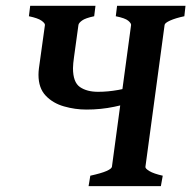

<svg xmlns="http://www.w3.org/2000/svg" viewBox="-20 -635 653 655"><path d="M379.4 -615.2H612.8L608.9 -579.6Q578.6 -573.2 560.3 -564.9Q542 -556.6 541.5 -549.8L476.1 -65.9Q475.1 -60.1 489.7 -51.3Q504.4 -42.5 535.2 -35.6L528.8 0H282.2L288.1 -35.6Q325.7 -43.9 343 -51.5Q360.4 -59.1 361.8 -65.9L427.2 -549.8Q427.7 -555.7 417.2 -564.5Q406.7 -573.2 375 -579.6ZM83 -615.2H305.7L301.3 -579.6Q271 -573.2 259.8 -564.9Q248.5 -556.6 247.6 -549.8L232.4 -439.5Q231 -428.7 230 -419.7Q229 -410.6 229 -402.3Q229 -354.5 252.7 -338.1Q276.4 -321.8 314.5 -321.8Q381.8 -321.8 455.6 -347.2L450.2 -293.5Q415.5 -280.3 369.9 -270.8Q324.2 -261.2 274.9 -261.2Q236.3 -261.2 198.5 -272Q160.6 -282.7 136 -308.6Q111.3 -334.5 111.3 -379.9Q111.3 -390.1 112.8 -401.9L133.3 -549.8Q133.8 -555.7 121.6 -564.5Q109.4 -573.2 78.6 -579.6Z"/></svg>

Font: Gentium Plus
Style: Bold Italic
Weight: 700
Italic angle: -8°
Designer: Victor Gaultney, Annie Olsen, Iska Routamaa, Becca Hirsbrunner
Foundry: SIL International
Version: Version 6.101